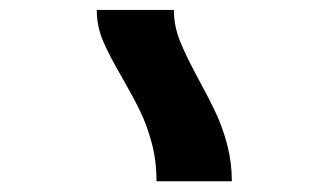

<svg xmlns="http://www.w3.org/2000/svg" viewBox="-20 -834 640 376"><path d="M219.5 -681.5Q194.5 -724 182 -753.2Q169.5 -782.5 169.5 -814.5H320.5Q320.5 -783.5 332.5 -753.5Q344.5 -723.5 369.5 -677.5Q390 -640 403 -612.2Q416 -584.5 425 -550.2Q434 -516 434 -479H286.5Q286.5 -519.5 277 -554.5Q267.5 -589.5 254.5 -616.2Q241.5 -643 219.5 -681.5Z"/></svg>

Font: JuliaMono Black
Style: Italic
Weight: 900
Italic angle: -9°
Monospace: yes
Designer: cormullion
Foundry: corm
Version: Version 0.057; ttfautohint (v1.8.4)